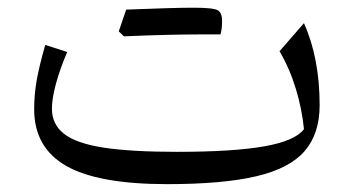

<svg xmlns="http://www.w3.org/2000/svg" viewBox="-20 -465 904 491"><path d="M757.3 -134.8Q752.4 -185.5 736.6 -237.8Q720.7 -290 694.8 -334L757.3 -405.8Q797.4 -316.4 797.4 -195.8Q797.4 -123 759 -78.6Q720.7 -34.2 635.3 -14.2Q549.8 5.9 407.2 5.9Q230.5 5.9 148.9 -41Q67.4 -87.9 67.4 -185.5Q67.4 -222.7 73.7 -259Q80.1 -295.4 95.7 -350.1L151.9 -332Q133.8 -290 123.3 -251.7Q112.8 -213.4 112.8 -187Q112.8 -147 144 -122.6Q175.3 -98.1 245.6 -87.4Q315.9 -76.7 432.1 -76.7Q576.7 -76.7 656 -90.8Q735.4 -105 757.3 -134.8ZM493.7 -377Q414.1 -377 296.9 -372.1L283.7 -384.8Q295.4 -419.9 302.7 -440.4Q423.3 -445.3 474.1 -445.3Q524.9 -445.3 536.4 -439Q547.9 -432.6 547.9 -411.9Q547.9 -391.1 543.9 -377Z"/></svg>

Font: Pinar-FD Regular
Style: FD-Regular
Weight: 400
Designer: Amin Abedi
Version: Version 3.000